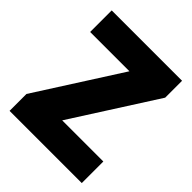

<svg xmlns="http://www.w3.org/2000/svg" viewBox="-199 -836 957 957"><g transform="rotate(45 280.0 -357.0)"><path d="M536 0H27V-119L310 -562H33V-714H529V-595L246 -152H536Z"/></g></svg>

Font: Noto Sans Lao UI SemCond Blk
Style: Regular
Weight: 900
Width: 4
Designer: Monotype Design Team
Foundry: Monotype Imaging Inc.
Version: Version 2.000; ttfautohint (v1.8.4.7-5d5b)